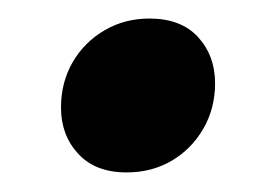

<svg xmlns="http://www.w3.org/2000/svg" viewBox="-20 -322 289 203"><path d="M138 -302.4Q171.4 -302.4 189.4 -282.8Q207.4 -263.1 207.4 -234Q207.4 -207.4 195 -186Q182.6 -164.5 161.6 -152.1Q140.5 -139.7 113.9 -139.7Q80.8 -139.7 62.7 -159.4Q44.5 -179.1 44.5 -208.2Q44.5 -235.1 56.9 -256.4Q69.3 -277.6 90.6 -290Q111.8 -302.4 138 -302.4Z"/></svg>

Font: Newsreader Text
Style: Italic
Weight: 400
Italic angle: -17°
Designer: Hugues Gentile
Foundry: Production Type
Version: Version 1.001